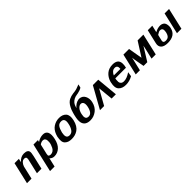

<svg xmlns="http://www.w3.org/2000/svg" viewBox="358 -2260 3986 3986"><g transform="rotate(-45 2350.5 -267.0)"><path d="M58 0 168 -476H296L278 -398Q352 -482 446 -482Q567 -482 567 -396Q568 -378 560.5 -344.5Q553 -311 552 -297L483 0H350L424 -320Q424 -322 425 -324Q426 -326 426 -328Q429 -352 428 -367Q422 -401 376 -401Q332 -401 302 -366.5Q272 -332 258 -290L191 0Z M574 161 720 -472H851L840 -428Q920 -482 1006 -482Q1084 -482 1113 -421Q1142 -360 1114 -238Q1086 -115 1018 -52.5Q950 10 859 10Q791 10 753 -37L707 161ZM827 -361Q824 -346 816 -316V-315V-314L776 -142Q771 -117 772 -98Q788 -71 831 -71Q868 -71 898 -92Q928 -113 945.5 -146Q963 -179 973.5 -211Q984 -243 987 -273Q988 -298 987 -326Q986 -354 967.5 -375.5Q949 -397 916 -397Q890 -397 864 -385Q838 -373 827 -361Z M1187 -238Q1195 -271 1204 -292Q1241 -391 1317 -439.5Q1393 -488 1484 -488Q1587 -488 1641 -428.5Q1695 -369 1665 -239Q1649 -169 1618 -118.5Q1587 -68 1546 -41Q1505 -14 1461.5 -2Q1418 10 1368 10Q1319 10 1281.5 -1.5Q1244 -13 1214 -41.5Q1184 -70 1178.5 -117.5Q1173 -165 1187 -238ZM1319 -242 1315 -227Q1307 -181 1307 -161Q1309 -76 1388 -76Q1449 -76 1486 -128.5Q1523 -181 1538 -259Q1572 -407 1464 -407Q1401 -407 1369.5 -362.5Q1338 -318 1319 -242Z M1748 -280 1755 -311Q1758 -322 1762.5 -339Q1767 -356 1768 -358Q1789 -434 1813 -475Q1837 -523 1866.5 -555Q1896 -587 1930 -603.5Q1964 -620 1990.5 -627Q2017 -634 2056 -640L2085 -643Q2132 -649 2164.5 -658.5Q2197 -668 2263 -695L2245 -619Q2202 -589 2125 -573L2095 -568Q1991 -555 1934 -485Q1903 -445 1885 -376Q1952 -456 2034 -471Q2043 -473 2061 -475Q2151 -471 2189 -396.5Q2227 -322 2206 -233Q2180 -116 2097 -53Q2014 10 1915 10Q1761 10 1736 -114Q1724 -179 1748 -280ZM1875 -216Q1871 -198 1871 -190Q1866 -163 1866 -149Q1868 -72 1943 -72Q2035 -72 2070 -223Q2086 -294 2070.5 -333.5Q2055 -373 2016 -375H2000Q1960 -369 1925.5 -328Q1891 -287 1875 -216Z M2668 0H2543L2510 -334L2323 0H2201L2465 -473H2623Z M2768 -240Q2773 -262 2775 -270Q2804 -366 2874.5 -426.5Q2945 -487 3057 -487Q3213 -487 3219 -354Q3222 -308 3206 -242H2893Q2893 -240 2890.5 -227Q2888 -214 2887 -207Q2884 -176 2885.5 -146Q2887 -116 2911 -93.5Q2935 -71 2980 -71Q3065 -71 3172 -144L3156 -43Q3061 11 2956 11Q2849 11 2793.5 -49.5Q2738 -110 2768 -240ZM2914 -307 3107 -306Q3118 -406 3039 -406Q2993 -406 2961.5 -376Q2930 -346 2914 -307Z M3251 0 3361 -472H3526L3580 -160L3778 -472H3947L3838 0H3715L3771 -241Q3771 -244 3772 -247L3786 -309Q3781 -301 3772 -286.5Q3763 -272 3761 -269L3600 -10H3491Q3483 -62 3464 -158.5Q3445 -255 3443 -299L3373 0Z M4461 0 4570 -472H4701L4592 0ZM4004 -163 4076 -472H4209L4173 -318Q4222 -344 4252 -351Q4293 -362 4330 -361Q4372 -359 4400 -340.5Q4428 -322 4438 -294Q4448 -266 4450.5 -231.5Q4453 -197 4444 -164Q4404 11 4187 11Q4078 11 4031.5 -36Q3985 -83 4004 -163ZM4160 -250 4142 -176Q4142 -174 4141 -169.5Q4140 -165 4139 -163Q4138 -156 4134 -141Q4130 -126 4128 -117Q4126 -108 4126.5 -97Q4127 -86 4131 -78Q4144 -54 4186 -54H4205Q4243 -58 4262 -74Q4284 -89 4300 -128Q4316 -167 4318 -206Q4320 -226 4319 -236Q4313 -293 4249 -292Q4219 -291 4160 -250Z"/></g></svg>

Font: Coval
Style: ExtraBold Italic
Weight: 800
Foundry: Context Ltd
Version: Version 001.000